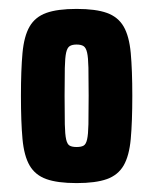

<svg xmlns="http://www.w3.org/2000/svg" viewBox="-20 -716 343 431"><path d="M152 -305Q109 -305 84 -314Q59 -323 46.5 -344.5Q34 -366 30.5 -404Q27 -442 27 -501Q27 -559 30.5 -597Q34 -635 46.5 -656.5Q59 -678 84 -687Q109 -696 152 -696Q195 -696 220 -687Q245 -678 257.5 -656.5Q270 -635 273.5 -597Q277 -559 277 -501Q277 -442 273.5 -404Q270 -366 257.5 -344.5Q245 -323 220 -314Q195 -305 152 -305ZM152 -386Q162 -386 167.5 -389Q173 -392 175.5 -403Q178 -414 178.5 -437Q179 -460 179 -501Q179 -541 178.5 -564Q178 -587 175.5 -598Q173 -609 167.5 -612.5Q162 -616 152 -616Q142 -616 136.5 -612.5Q131 -609 128.5 -598Q126 -587 125.5 -563.5Q125 -540 125 -501Q125 -460 125.5 -437Q126 -414 128.5 -403Q131 -392 136.5 -389Q142 -386 152 -386Z"/></svg>

Font: Saira ExtraCondensed ExtraBold
Style: Regular
Weight: 800
Width: 2
Designer: Hector Gatti with collaboration of the Omnibus-Type team
Foundry: Omnibus-Type
Version: Version 1.101